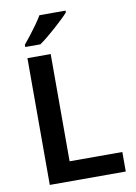

<svg xmlns="http://www.w3.org/2000/svg" viewBox="-100 -1001 752 1065"><g transform="rotate(-10 275.5 -468.5)"><path d="M92 0V-714H223V-110H520V0ZM346 -927Q334 -913 313 -893Q292 -873 267.5 -851Q243 -829 219 -809.5Q195 -790 176 -777H91V-790Q107 -809 127 -834.5Q147 -860 166.5 -887.5Q186 -915 199 -937H346Z"/></g></svg>

Font: Noto Sans Javanese SemiBold
Style: Regular
Weight: 600
Version: Version 2.004